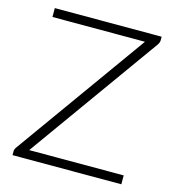

<svg xmlns="http://www.w3.org/2000/svg" viewBox="-106 -798 810 888"><g transform="rotate(15 299.0 -354.0)"><path d="M559 -690Q559 -680.5 552 -669.5L103 -42.5H555.5V0H34.5V-18.5Q34.5 -24 36.2 -28.2Q38 -32.5 40.5 -36.5L490.5 -665H47.5V-707.5H559Z"/></g></svg>

Font: LatoLatin Light
Style: Regular
Weight: 300
Designer: Lukasz Dziedzic with Adam Twardoch and Botio Nikoltchev
Foundry: tyPoland Lukasz Dziedzic
Version: Version 2.015; 2015-08-06; http://www.latofonts.com/